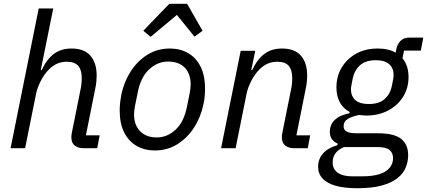

<svg xmlns="http://www.w3.org/2000/svg" viewBox="-20 -785 2262 1017"><path d="M36 0 185 -740H262L196 -414H201Q228 -472 266 -500Q304 -528 359 -528Q426 -528 459 -490Q492 -452 492 -385Q492 -371 490.5 -354Q489 -337 485 -318L435 -68H508L495 0H422Q394 0 376 -14Q358 -28 358 -58Q358 -63 358.5 -67.5Q359 -72 360 -79L408 -318Q411 -333 412 -347.5Q413 -362 413 -371Q413 -415 394 -436.5Q375 -458 334 -458Q306 -458 283 -448Q260 -438 239 -417Q214 -392 195.5 -355.5Q177 -319 171 -288L113 0Z M800 12Q746 12 704 -12Q662 -36 638 -83Q614 -130 614 -200Q614 -222 616.5 -243.5Q619 -265 623 -286Q638 -354 673.5 -408.5Q709 -463 761.5 -495.5Q814 -528 880 -528Q934 -528 976 -504Q1018 -480 1042 -433Q1066 -386 1066 -316Q1066 -294 1064 -272.5Q1062 -251 1057 -230Q1043 -163 1007 -108Q971 -53 918.5 -20.5Q866 12 800 12ZM810 -57Q866 -57 910 -98Q954 -139 970 -218L985 -293Q987 -304 988.5 -315.5Q990 -327 990 -338Q990 -374 976.5 -401.5Q963 -429 936 -444Q909 -459 870 -459Q815 -459 770.5 -418Q726 -377 710 -298L695 -223Q693 -212 691.5 -200.5Q690 -189 690 -178Q690 -142 704 -115Q718 -88 744.5 -72.5Q771 -57 810 -57ZM877 -765H971L1053 -622L1010 -591L917 -706L778 -590L739 -622Z M1228 0H1151L1255 -516H1332L1311 -414H1316Q1343 -472 1381 -500Q1419 -528 1474 -528Q1541 -528 1574 -490Q1607 -452 1607 -385Q1607 -371 1605.5 -354Q1604 -337 1600 -318L1550 -68H1623L1610 0H1537Q1509 0 1491 -14Q1473 -28 1473 -58Q1473 -63 1473.5 -67.5Q1474 -72 1475 -79L1523 -318Q1526 -333 1527 -347.5Q1528 -362 1528 -371Q1528 -415 1509 -436.5Q1490 -458 1449 -458Q1421 -458 1398 -448Q1375 -438 1354 -417Q1329 -392 1310.5 -355.5Q1292 -319 1286 -288Z M2142 37Q2142 71 2129 102.5Q2116 134 2085.5 158.5Q2055 183 2003 197.5Q1951 212 1873 212Q1804 212 1758 199Q1712 186 1688.5 160.5Q1665 135 1665 98Q1665 58 1690.5 28.5Q1716 -1 1767 -16L1769 -24Q1747 -34 1737 -49.5Q1727 -65 1727 -87Q1727 -124 1753 -149.5Q1779 -175 1831 -185L1832 -192Q1798 -210 1780 -243Q1762 -276 1762 -322Q1762 -381 1790 -427.5Q1818 -474 1867 -501Q1916 -528 1980 -528Q2009 -528 2033 -522.5Q2057 -517 2076 -506L2078 -518Q2083 -549 2100.5 -567.5Q2118 -586 2149 -586H2222L2209 -517H2120L2112 -476Q2128 -457 2136 -432Q2144 -407 2144 -377Q2144 -319 2115.5 -273Q2087 -227 2036.5 -200Q1986 -173 1921 -173Q1911 -173 1902 -174Q1893 -175 1882 -176Q1846 -169 1823 -155.5Q1800 -142 1800 -116Q1800 -97 1816.5 -88Q1833 -79 1868 -79H1983Q2069 -79 2105.5 -49Q2142 -19 2142 37ZM2062 53Q2062 26 2044 10Q2026 -6 1979 -6H1802Q1772 7 1757 27Q1742 47 1742 75Q1742 96 1752 112.5Q1762 129 1785.5 139Q1809 149 1850 149H1897Q1955 149 1991 137Q2027 125 2044.5 103Q2062 81 2062 53ZM1933 -234Q1988 -234 2017.5 -260.5Q2047 -287 2056 -331Q2061 -358 2063 -368Q2065 -378 2065 -387Q2065 -423 2042 -444.5Q2019 -466 1971 -466Q1916 -466 1886.5 -439Q1857 -412 1848 -368Q1843 -341 1841 -331Q1839 -321 1839 -312Q1839 -276 1862 -255Q1885 -234 1933 -234Z"/></svg>

Font: IBM Plex Sans
Style: Italic
Weight: 400
Italic angle: -11.31°
Designer: Mike Abbink, Paul van der Laan, Pieter van Rosmalen
Foundry: Bold Monday
Version: Version 3.201